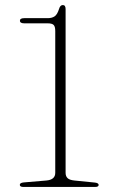

<svg xmlns="http://www.w3.org/2000/svg" viewBox="-20 -741 450 761"><path d="M76.5 -648.5Q59 -648.5 59 -659Q59 -669 76 -669H169Q185.5 -669 196.2 -676Q207 -683 214 -705.5Q218.5 -721 229 -721Q240 -721 240 -705V-56Q240 -42.5 247.8 -35Q255.5 -27.5 275 -25.5L355 -17.5Q371 -16 371 -8Q371 0 356.5 0H73Q58.5 0 58.5 -8.5Q58.5 -16.5 74.5 -18L163.5 -25.5Q199 -28.5 199 -56V-618Q199 -636 192.5 -642.2Q186 -648.5 169.5 -648.5Z"/></svg>

Font: Fraunces 9pt S000 Thin
Style: Regular
Weight: 100
Version: Version 1.000; ttfautohint (v1.8.3)